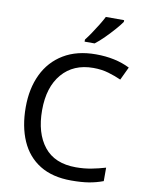

<svg xmlns="http://www.w3.org/2000/svg" viewBox="-101 -1015 834 1096"><g transform="rotate(10 316.0 -467.0)"><path d="M403 -645Q288 -645 222 -568Q156 -491 156 -357Q156 -224 217.5 -146.5Q279 -69 402 -69Q449 -69 491 -77Q533 -85 573 -97V-19Q533 -4 490.5 3Q448 10 389 10Q280 10 207 -35Q134 -80 97.5 -163Q61 -246 61 -358Q61 -466 100.5 -548.5Q140 -631 217 -677.5Q294 -724 404 -724Q517 -724 601 -682L565 -606Q532 -621 491.5 -633Q451 -645 403 -645ZM528 -934Q516 -916 491 -887.5Q466 -859 437.5 -830.5Q409 -802 385 -784H327V-796Q342 -815 359.5 -841Q377 -867 394 -894.5Q411 -922 422 -944H528Z"/></g></svg>

Font: Noto Sans Sharada
Style: Regular
Weight: 400
Designer: Monotype Design Team
Foundry: Monotype Imaging Inc.
Version: Version 2.006; ttfautohint (v1.8.4.7-5d5b)